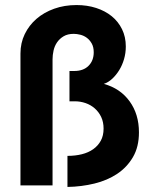

<svg xmlns="http://www.w3.org/2000/svg" viewBox="-20 -734 598 760"><path d="M247 -117Q278 -117 304 -123.5Q330 -130 349 -143.5Q368 -157 379 -177Q390 -197 390 -225Q390 -251 380.5 -271Q371 -291 355 -305Q339 -319 318.5 -326Q298 -333 276 -333H255V-453H274Q310 -453 330.5 -473.5Q351 -494 351 -527Q351 -548 343 -562Q335 -576 323.5 -584.5Q312 -593 298 -596.5Q284 -600 272 -600Q248 -600 232 -590.5Q216 -581 206 -566.5Q196 -552 192 -534Q188 -516 188 -499V0H61V-522Q61 -564 78 -599Q95 -634 124.5 -659.5Q154 -685 194.5 -699.5Q235 -714 283 -714Q325 -714 360.5 -702.5Q396 -691 422 -670Q448 -649 463 -618.5Q478 -588 478 -550Q478 -524 471 -500Q464 -476 452 -456.5Q440 -437 424.5 -422.5Q409 -408 391 -402Q456 -384 493 -333Q530 -282 530 -210Q530 -153 506.5 -112.5Q483 -72 444 -46Q405 -20 354 -7.5Q303 5 247 6Z"/></svg>

Font: PTCRaleway
Style: Bold
Weight: 700
Designer: Matt McInerney, Pablo Impallari, Rodrigo Fuenzalida
Foundry: Matt McInerney, Pablo Impallari, Rodrigo Fuenzalida
Version: Version 3.000g; ttfautohint (v1.5) -l 8 -r 28 -G 28 -x 14 -D